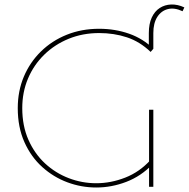

<svg xmlns="http://www.w3.org/2000/svg" viewBox="-20 -831 840 854"><path d="M642 -614V-684Q642 -725 655 -753Q668 -781 690.5 -795.5Q713 -810 741.5 -811Q770 -812 800 -798L792 -781Q756 -798 726.5 -790.5Q697 -783 679.5 -755.5Q662 -728 662 -684V-614ZM408 3Q342 3 280 -20Q218 -43 168 -88Q118 -133 88.5 -199Q59 -265 59 -350Q59 -426 86 -490Q113 -554 162 -602Q211 -650 277 -676.5Q343 -703 421 -703Q492 -703 554.5 -681Q617 -659 662 -614L650 -600Q602 -646 544.5 -665Q487 -684 421 -684Q348 -684 285.5 -658.5Q223 -633 176.5 -587.5Q130 -542 104.5 -481.5Q79 -421 79 -350Q79 -271 106.5 -209Q134 -147 180.5 -104Q227 -61 286 -38.5Q345 -16 408 -16Q473 -16 537 -41Q601 -66 650 -120L657 -99Q607 -47 541.5 -22Q476 3 408 3ZM643 0V-96V-100V-343H662V0Z"/></svg>

Font: Montserrat Alternates Thin
Style: Regular
Weight: 100
Designer: Julieta Ulanovsky
Foundry: Julieta Ulanovsky
Version: Version 9.000